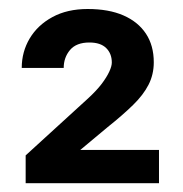

<svg xmlns="http://www.w3.org/2000/svg" viewBox="-20 -737 411 431"><path d="M336.9 -400.4V-325.7H37.6V-388.2L177.7 -516.1Q196.8 -533.7 208.3 -548.8Q219.7 -564 225.3 -576.2Q231 -588.4 231 -596.7Q231 -616.7 218.3 -629.2Q205.6 -641.6 180.7 -641.6Q151.4 -641.6 137.2 -624.8Q123 -607.9 123 -584.5H28.8Q28.8 -620.6 46.6 -650.6Q64.5 -680.7 97.7 -698.7Q130.9 -716.8 176.8 -716.8Q224.1 -716.8 257.1 -702.4Q290 -688 307.6 -661.4Q325.2 -634.8 325.2 -597.2Q325.2 -569.8 313.5 -546.9Q301.8 -523.9 278.8 -501.5Q255.9 -479 221.7 -451.7L160.2 -400.4Z"/></svg>

Font: Roboto SemiBold
Style: Regular
Weight: 600
Designer: Christian Robertson
Foundry: Google
Version: Version 3.009; 2024